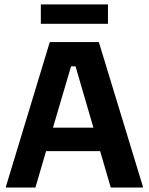

<svg xmlns="http://www.w3.org/2000/svg" viewBox="-20 -838 665 858"><path d="M162.5 -731.7H462.5V-818.3H162.5ZM6.7 0H138.3L185.8 -162.5H427.5L475 0H618.3V-5L421.7 -650H202.5L6.7 -5ZM297.5 -541.7H317.5L397.5 -267.5H216.7Z"/></svg>

Font: Familjen Grotesk GF
Style: Bold
Weight: 700
Designer: Anders Wikstroem, Jonas Baeckman, Matilda Gysing, Kristian Moeller
Foundry: Familjen STHLM AB
Version: Version 2.000; Beta; Release 4; Build 6